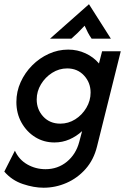

<svg xmlns="http://www.w3.org/2000/svg" viewBox="-45 -655 586 893"><path d="M157.6 218.1Q112.5 218.1 61.5 201Q10.4 184 -25 143.1L24.3 45.8Q43.1 87.5 81.9 109.7Q120.8 131.9 166.7 131.9Q223.6 131.9 266 97.2Q308.3 62.5 323.6 4.9L336.8 -45.1Q310.4 -20.8 277.8 -6.6Q245.1 7.6 208.3 7.6Q159 7.6 119.1 -17Q79.2 -41.7 55.2 -84.4Q31.2 -127.1 31.2 -180.6Q31.2 -229.2 51 -272.9Q70.8 -316.7 104.5 -350.7Q138.2 -384.7 181.6 -404.5Q225 -424.3 272.2 -424.3Q315.3 -424.3 352.8 -406.9Q390.3 -389.6 415.3 -359.7L429.9 -416.7H516.7L406.2 26.4Q391 88.2 353.1 130.9Q315.3 173.6 264.2 195.8Q213.2 218.1 157.6 218.1ZM235.4 -79.9Q272.9 -79.9 304.9 -100Q336.8 -120.1 356.6 -153.5Q376.4 -186.8 376.4 -224.3Q376.4 -270.8 345.8 -303.8Q315.3 -336.8 267.4 -336.8Q229.9 -336.8 197.6 -316.3Q165.3 -295.8 145.5 -262.8Q125.7 -229.9 125.7 -192.4Q125.7 -145.8 156.2 -112.8Q186.8 -79.9 235.4 -79.9ZM187.5 -475 368.8 -635.4 470.8 -475H381.2Q371.5 -488.9 364.2 -502.8Q356.9 -516.7 348.6 -535.4Q331.2 -516.7 317 -502.8Q302.8 -488.9 286.8 -475Z"/></svg>

Font: Afacad Medium
Style: Italic
Weight: 500
Italic angle: -14°
Designer: Kristian Moeller
Foundry: Dicotype
Version: Version 1.000; ttfautohint (v1.8.4.7-5d5b)